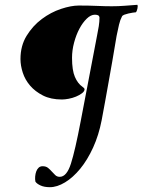

<svg xmlns="http://www.w3.org/2000/svg" viewBox="-20 -689 592 797"><path d="M444 -663Q472 -663 496.5 -665Q521 -667 550 -669Q553 -665 550.5 -653.5Q548 -642 544 -638Q540 -638 531 -636.5Q522 -635 513 -633Q504 -631 496 -628Q488 -625 486 -620Q479 -607 474 -586.5Q469 -566 464 -540Q454 -481 446 -434Q438 -387 430.5 -346.5Q423 -306 416.5 -268.5Q410 -231 402 -190Q390 -128 366.5 -76.5Q343 -25 313 11.5Q283 48 250 68Q217 88 187 88Q164 88 148.5 81Q133 74 127 65Q125 55 126 43.5Q127 32 130.5 22.5Q134 13 140.5 7Q147 1 157 1Q171 1 179.5 8Q188 15 195 23Q202 31 209.5 38Q217 45 228 45Q257 45 274.5 -10Q292 -65 315 -186L383 -542Q387 -561 390 -580Q393 -599 393 -616Q392 -624 386 -626Q380 -628 374 -628Q357 -628 340 -611.5Q323 -595 309.5 -569.5Q296 -544 287.5 -512Q279 -480 279 -449Q279 -397 291 -369.5Q303 -342 322 -329Q324 -328 327.5 -324.5Q331 -321 331 -319Q331 -310 320.5 -302Q310 -294 295.5 -288Q281 -282 265 -279Q249 -276 237 -276Q191 -276 158.5 -292.5Q126 -309 105 -333.5Q84 -358 74.5 -387.5Q65 -417 65 -444Q65 -499 90.5 -540.5Q116 -582 153.5 -610Q191 -638 233 -652Q275 -666 307 -666Q349 -666 383 -664.5Q417 -663 444 -663Z"/></svg>

Font: Vermiglione Medium
Style: Italic
Weight: 500
Italic angle: -11°
Version: Version 1.000